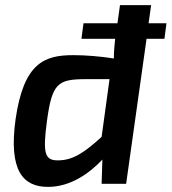

<svg xmlns="http://www.w3.org/2000/svg" viewBox="-20 -720 672 752"><path d="M632 -629H562L572 -700H450L440 -629H307L299 -568H431C428 -541 426 -516 426 -491C375 -499 317 -504 267 -504C155 -504 73 -475 41 -253C13 -50 71 12 168 12C257 12 331 -42 381 -95L378 0H474L554 -568H624ZM164 -247C184 -394 206 -410 317 -410H409L378 -184C310 -122 265 -92 208 -92C155 -91 147 -119 164 -247Z"/></svg>

Font: Exo 2 Semi Bold
Style: Italic
Weight: 600
Italic angle: -8°
Designer: Natanael Gama
Version: Version 1.001;PS 001.001;hotconv 1.0.88;makeotf.lib2.5.64775